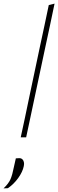

<svg xmlns="http://www.w3.org/2000/svg" viewBox="-62 -759 322 1061"><path d="M52.5 0Q64.5 -56.5 76 -109Q87 -161 99.5 -221.5L157 -493.5Q170.5 -557 183.5 -617Q196 -676.5 207.5 -731L239.5 -739Q226.5 -677 214 -617.5Q201 -558 187.5 -494L129.5 -221Q116.5 -159.5 105.5 -108Q94.5 -56.5 82.5 0ZM-42.5 282Q-14.5 255.5 -4 231.2Q6.5 207 14.5 165Q17.5 153 20 140.5Q22.5 128 25.5 116L46.5 115Q60 115.5 67 128.5Q71 136.5 71 146.5Q71 152.5 69.5 159Q63 191 38.5 225Q14 259 -18.5 281Z"/></svg>

Font: Heraclito Thin
Style: Italic
Weight: 100
Italic angle: -12°
Designer: Kostas Bartsokas (font) & Cristiano Sobral (main changes)
Foundry: Kostas Bartsokas (font) & Cristiano Sobral (main changes)
Version: Version 1.00;July 8, 2020;FontCreator 13.0.0.2655 64-bit